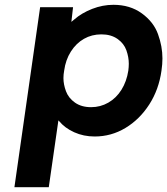

<svg xmlns="http://www.w3.org/2000/svg" viewBox="-20 -559 696 799"><path d="M40 220 147 -529H284L277 -468Q283 -473 289 -478Q320 -505 363.5 -522Q407 -539 452 -539Q521 -539 570 -503.5Q619 -468 637.5 -417Q656 -366 656 -316Q656 -292 652 -265Q641 -186 601 -124Q561 -62 502 -26.5Q443 9 374 9Q328 9 289 -8.5Q250 -26 226 -55Q224 -57 223 -58L183 220ZM359 -113Q398 -113 431 -132Q464 -151 485.5 -185.5Q507 -220 514 -265Q516 -280 516 -294Q516 -321 506 -349.5Q496 -378 469 -397Q442 -416 402 -416Q362 -416 329.5 -397.5Q297 -379 275 -344.5Q253 -310 247 -265Q244 -249 244 -234Q244 -208 254.5 -179.5Q265 -151 292 -132Q319 -113 359 -113Z"/></svg>

Font: Lexend SemBd
Style: Italic
Weight: 600
Italic angle: -8.13011°
Designer: Bonnie Shaver-Troup, Thomas Jockin
Foundry: Lexend
Version: Version 1.007